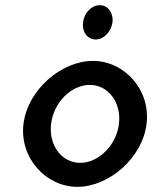

<svg xmlns="http://www.w3.org/2000/svg" viewBox="-20 -721 608 744"><path d="M302 -635C297 -597 319 -568 351 -568C382 -568 411 -598 416 -635C420 -671 398 -701 367 -701C335 -701 306 -671 302 -635ZM178 -241C188 -324 256 -392 328 -392C399 -392 451 -324 441 -241C431 -158 362 -90 291 -90C219 -90 168 -158 178 -241ZM71 -241C55 -109 158 3 280 3C402 3 532 -109 548 -241C564 -373 462 -485 340 -485C218 -485 87 -373 71 -241Z"/></svg>

Font: Bluebird
Style: LiNrwObl
Weight: 300
Designer: Jasper
Foundry: Cannot Into Space Fonts
Version: Version 0.98